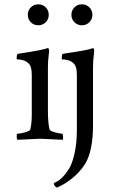

<svg xmlns="http://www.w3.org/2000/svg" viewBox="-20 -648 547 894"><path d="M203.1 -131.8Q203.1 -75.2 210.9 -44.9Q212.9 -38.1 236.3 -31.7Q259.8 -25.4 269.5 -25.4Q272.5 -25.4 273.4 -13.7Q274.4 -2 272.5 2.9Q174.8 -2 168 -2Q161.1 -2 61.5 2.9Q57.6 -1 57.6 -13.2Q57.6 -25.4 61.5 -25.4Q73.2 -25.4 96.2 -31.7Q119.1 -38.1 121.1 -44.9Q127.9 -73.2 127.9 -113.3V-297.9Q127.9 -335.9 116.2 -349.1Q104.5 -362.3 90.3 -366.7Q76.2 -371.1 66.9 -371.1Q57.6 -371.1 57.6 -373Q57.6 -396.5 63.5 -397.5Q183.6 -415.5 200.2 -423.8H203.1Q211.4 -423.8 207 -394Q203.1 -364.3 203.1 -333ZM123.5 -544.4Q109.4 -558.6 109.4 -579.1Q109.4 -599.6 123.5 -613.8Q137.7 -627.9 158.2 -627.9Q178.7 -627.9 192.9 -613.8Q207 -599.6 207 -579.1Q207 -558.6 192.9 -544.4Q178.7 -530.3 158.2 -530.3Q137.7 -530.3 123.5 -544.4ZM326.7 -544.4Q312.5 -558.6 312.5 -579.1Q312.5 -599.6 326.7 -613.8Q340.8 -627.9 361.3 -627.9Q381.8 -627.9 396 -613.8Q410.2 -599.6 410.2 -579.1Q410.2 -558.6 396 -544.4Q381.8 -530.3 361.3 -530.3Q340.8 -530.3 326.7 -544.4ZM413.1 -333V-66.4Q413.1 57.6 375 117.2Q350.6 155.3 313 184.6Q275.4 213.9 244.1 225.6Q235.4 219.7 232.4 212.9Q229.5 206.1 231.4 204.1L243.2 198.2Q272 184.1 300.8 138.7Q316.4 114.3 327.1 66.4Q337.9 18.6 337.9 -43.9V-297.9Q337.9 -335.9 326.2 -349.1Q314.5 -362.3 300.3 -366.7Q286.1 -371.1 276.9 -371.1Q267.6 -371.1 267.6 -373Q267.6 -396.5 273.4 -397.5Q377 -413.1 393.1 -418Q409.2 -422.9 413.1 -423.8Q421.4 -423.8 417 -394Q413.1 -364.3 413.1 -333Z"/></svg>

Font: CrimsonText-Roman
Style: Roman
Weight: 400
Version: Version 0.13